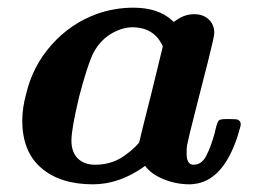

<svg xmlns="http://www.w3.org/2000/svg" viewBox="-20 -472 673 500"><path d="M222 8Q137 8 87.5 -34.5Q38 -77 38 -158Q38 -191 48 -227Q65 -300 114.5 -355.5Q164 -411 233 -436Q279 -452 327 -452Q392 -452 428 -419Q432 -414 434 -416L440 -420Q461 -435 486 -435Q509 -435 523.5 -421.5Q538 -408 538 -386Q538 -377 522.5 -315.5Q507 -254 489 -184Q471 -114 467 -93Q466 -87 466 -72Q466 -43 484 -43Q505 -43 517 -66Q529 -89 539 -125Q540 -131 541 -134Q546 -155 550 -158.5Q554 -162 571 -162H576Q597 -162 600 -160Q607 -156 607 -148Q607 -144 598 -115Q562 -7 493 6Q481 8 474 8Q438 8 405.5 -5.5Q373 -19 358 -40Q292 8 222 8ZM404 -351Q382 -401 324 -401Q312 -401 295 -396Q245 -379 221 -330Q206 -296 186 -220Q166 -136 166 -106Q166 -76 182.5 -59.5Q199 -43 228 -43Q275 -43 310 -71Q320 -78 331.5 -89Q343 -100 343 -103Q343 -106 374 -228Z"/></svg>

Font: KaTeX_Math
Style: Bold Italic
Weight: 700
Version: Version 3699957226